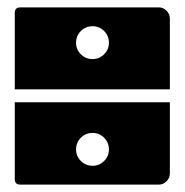

<svg xmlns="http://www.w3.org/2000/svg" viewBox="-20 -510 500 520"><path d="M186 -105Q186 -87 199 -74Q212 -61 231 -61Q249 -61 262 -74Q275 -87 275 -105Q275 -124 262 -137Q249 -150 231 -150Q212 -150 199 -137Q186 -124 186 -105ZM186 -394Q186 -376 199 -363Q212 -350 231 -350Q249 -350 262 -363Q275 -376 275 -394Q275 -413 262 -426Q249 -439 231 -439Q212 -439 199 -426Q186 -413 186 -394ZM20 -25V-233H440V-40Q440 -28 431 -19Q422 -10 410 -10H35Q20 -10 20 -25ZM20 -268V-475Q20 -490 35 -490H410Q422 -490 431 -481Q440 -472 440 -460V-268Z"/></svg>

Font: PrimecolorCV1
Style: Medium
Weight: 500
Designer: gluk
Foundry: gluk
Version: Version 0.672